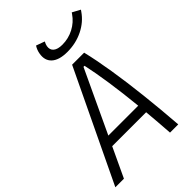

<svg xmlns="http://www.w3.org/2000/svg" viewBox="-283 -1031 1136 1136"><g transform="rotate(-45 285.0 -462.5)"><path d="M-15.6 0 316.4 -693.8H417Q437 -611.3 454.6 -501.7Q472.2 -392.1 486.3 -264.4Q500.5 -136.7 510.7 0H441.9Q435.5 -93.8 427.2 -185.1H143.1L56.2 0ZM171.4 -245.6H421.4Q409.7 -363.3 394.8 -463.9Q379.9 -564.5 363.8 -637.2H355ZM350.1 -766.6Q282.2 -766.6 249.8 -795.9Q217.3 -825.2 227.1 -877.9Q231.4 -902.8 245.6 -924.8L299.3 -905.3Q290.5 -888.7 288.6 -877Q283.7 -849.1 302.2 -833.5Q320.8 -817.9 359.4 -817.9Q410.6 -817.9 455.3 -841.3Q500 -864.7 528.3 -906.2L533.7 -914.1L583.5 -887.2L577.1 -877.9Q541.5 -825.7 481.4 -796.1Q421.4 -766.6 350.1 -766.6Z"/></g></svg>

Font: Cascadia Code PL Light
Style: Italic
Weight: 300
Italic angle: -10°
Monospace: yes
Designer: Aaron Bell
Foundry: Saja Typeworks
Version: Version 2404.023; ttfautohint (v1.8.4)